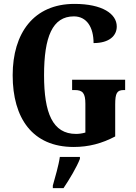

<svg xmlns="http://www.w3.org/2000/svg" viewBox="-20 -744 696 985"><path d="M358 10C435 10 503 -8 571 -44V-208C571 -266 580 -282 615 -282H622V-335H350V-282H364C404 -282 418 -266 418 -212V-64C401 -59 384 -57 370 -57C250 -57 206 -164 206 -358C206 -555 249 -660 359 -660C425 -660 460 -604 460 -523C541 -523 579 -561 579 -608C579 -673 505 -724 362 -724C153 -724 45 -574 45 -358C45 -137 147 10 358 10ZM251 208V221H306C335 178 374 113 390 71V61H287C281 105 262 168 251 208Z"/></svg>

Font: Noto Serif Sinhala ExtraCondensed ExtraBold
Style: Regular
Weight: 800
Width: 2
Designer: Jelle Bosma - Monotype Design Team
Foundry: Monotype Imaging Inc.
Version: Version 2.007